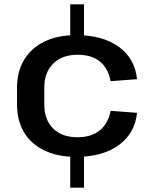

<svg xmlns="http://www.w3.org/2000/svg" viewBox="-20 -810 691 880"><path d="M365 -790V-634H302V-790ZM365 -106V50H302V-106ZM329 -91Q245 -91 184 -120Q123 -149 90.5 -203Q58 -257 58 -332V-408Q58 -482 91 -536.5Q124 -591 184.5 -620Q245 -649 329 -649Q451 -649 525 -595Q599 -541 608 -447L487 -438Q476 -497 438 -528Q400 -559 335 -559Q265 -559 224 -518.5Q183 -478 183 -409V-331Q183 -261 223.5 -221Q264 -181 335 -181Q399 -181 437.5 -212.5Q476 -244 487 -302L608 -293Q599 -200 525 -145.5Q451 -91 329 -91Z"/></svg>

Font: Pathway Extreme 28pt SemiBold
Style: Regular
Weight: 600
Designer: Eduardo Rodriguez Tunni
Foundry: Eduardo Rodriguez Tunni
Version: Version 1.001;gftools[0.9.26]